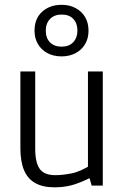

<svg xmlns="http://www.w3.org/2000/svg" viewBox="-20 -782 526 809"><path d="M209.5 7.3Q160.6 7.3 128.7 -10.5Q96.7 -28.3 81.3 -64.9Q65.9 -101.6 65.9 -157.2V-481H128.4V-154.8Q128.4 -96.7 147.5 -70.3Q166.5 -43.9 213.4 -43.9Q242.7 -43.9 280.8 -51.3Q318.8 -58.6 368.7 -90.3L350.6 -57.6V-481H413.1V0H366.2L357.4 -31.2Q308.6 -7.8 276.6 -0.2Q244.6 7.3 209.5 7.3ZM239.7 -544.4Q205.6 -544.4 179.9 -558.1Q154.3 -571.8 139.9 -596.2Q125.5 -620.6 125.5 -652.8Q125.5 -703.6 157.7 -732.7Q189.9 -761.7 239.7 -761.7Q272.9 -761.7 298.6 -748Q324.2 -734.4 338.6 -710Q353 -685.5 353 -652.8Q353 -620.1 338.4 -595.7Q323.7 -571.3 298.1 -557.9Q272.5 -544.4 239.7 -544.4ZM239.7 -585.4Q271 -585.4 288.6 -604.2Q306.2 -623 306.2 -652.8Q306.2 -684.1 288.8 -702.4Q271.5 -720.7 239.7 -720.7Q209 -720.7 190.9 -702.1Q172.9 -683.6 172.9 -652.8Q172.9 -621.6 190.7 -603.5Q208.5 -585.4 239.7 -585.4Z"/></svg>

Font: Anaheim
Style: Regular
Weight: 400
Designer: Vernon Adams
Foundry: Vernon Adams
Version: Version 2.001